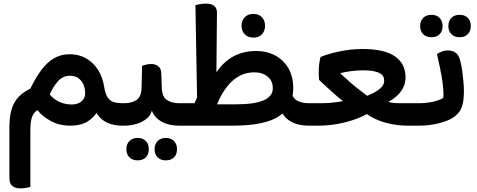

<svg xmlns="http://www.w3.org/2000/svg" viewBox="-20 -695 2638 1062"><path d="M91 347Q67 347 49.5 334.5Q32 322 32 290V9Q32 -49 44 -89.5Q56 -130 81.5 -157.5Q107 -185 148 -205Q177 -265 208.5 -307.5Q240 -350 278.5 -372.5Q317 -395 365 -395Q417 -395 457.5 -371.5Q498 -348 523.5 -306.5Q549 -265 557 -210Q564 -166 584.5 -145Q605 -124 658 -124H661Q668 -113 672 -97.5Q676 -82 676 -62Q676 -42 671.5 -26Q667 -10 661 0H656Q611 0 576 -15Q541 -30 520 -61Q517 -65 514 -71Q501 -51 481 -35Q440 0 368 0Q305 0 257 -28Q215 -51 187 -86Q168 -73 160 -55Q148 -28 148 20V339Q140 341 125 344Q110 347 91 347ZM377 -117Q410 -117 430.5 -134Q451 -151 451 -180Q451 -205 442 -226.5Q433 -248 414.5 -262Q396 -276 366 -276Q328 -276 301 -246Q274 -216 255 -173Q276 -146 308.5 -131.5Q341 -117 377 -117Z M645 0V-124H666Q709 -124 735.5 -142.5Q762 -161 763 -209L766 -331Q775 -334 788 -337.5Q801 -341 817 -341Q839 -341 855 -329Q871 -317 872 -290L875 -206Q877 -160 903.5 -142Q930 -124 972 -124H991Q998 -113 1002 -97.5Q1006 -82 1006 -62Q1006 -42 1001.5 -26Q997 -10 991 0H970Q934 0 902 -10Q870 -20 847 -42Q829 -59 820 -83Q813 -59 796 -43Q772 -21 738 -10.5Q704 0 670 0ZM741 192Q713 192 696 175.5Q679 159 679 130Q679 102 696 85Q713 68 741 68Q770 68 786.5 85Q803 102 803 130Q803 159 786.5 175.5Q770 192 741 192ZM897 192Q869 192 852 175.5Q835 159 835 130Q835 102 852 85Q869 68 897 68Q926 68 942.5 85Q959 102 959 130Q959 159 942.5 175.5Q926 192 897 192Z M1690 0Q1632 0 1594.5 -19.5Q1557 -39 1539 -73Q1521 -107 1521 -151L1587 -225Q1587 -185 1599.5 -163Q1612 -141 1636 -132.5Q1660 -124 1691 -124H1697Q1704 -113 1708 -97.5Q1712 -82 1712 -62Q1712 -42 1708 -26Q1704 -10 1697 0ZM975 0V-124H1056L1070 -156L1061 -667Q1069 -669 1085.5 -672Q1102 -675 1119 -675Q1149 -675 1164.5 -662.5Q1180 -650 1180 -626Q1180 -625 1180 -623L1177 -295Q1208 -342 1251 -371Q1313 -413 1397 -413Q1455 -413 1501.5 -388.5Q1548 -364 1575 -318Q1602 -272 1602 -207Q1602 -105 1523.5 -52.5Q1445 0 1269 0ZM1286 -118Q1387 -118 1438 -140Q1489 -162 1489 -207Q1489 -247 1460.5 -271Q1432 -295 1386 -295Q1361 -295 1333.5 -287Q1306 -279 1277.5 -257.5Q1249 -236 1223 -198Q1200 -166 1181 -118ZM1382 -487Q1352 -487 1334 -505Q1316 -523 1316 -553Q1316 -582 1334 -600Q1352 -618 1382 -618Q1411 -618 1428.5 -600Q1446 -582 1446 -553Q1446 -523 1428.5 -505Q1411 -487 1382 -487Z M1681 0V-124H1759Q1799 -124 1842 -130Q1860 -132 1877 -136Q1852 -155 1830 -175Q1789 -211 1745 -253Q1744 -264 1743.5 -274Q1743 -284 1743 -291Q1743 -319 1745.5 -340Q1748 -361 1753 -380Q1794 -397 1857 -410.5Q1920 -424 1985 -424Q2107 -424 2165 -383Q2223 -342 2223 -268Q2223 -233 2208 -206Q2193 -179 2169 -159Q2149 -143 2128 -131Q2130 -130 2132 -130Q2145 -127 2161.5 -125.5Q2178 -124 2204 -124H2295Q2302 -113 2306 -97.5Q2310 -82 2310 -62Q2310 -42 2306 -26Q2302 -10 2295 0H2234Q2190 0 2143.5 -9Q2097 -18 2054 -38Q2030 -49 2009 -64Q1985 -50 1952 -38Q1907 -21 1853 -10.5Q1799 0 1743 0ZM1861 -290Q1884 -269 1915 -241.5Q1946 -214 1981 -188Q1996 -176 2011 -165Q2030 -173 2046 -181Q2073 -195 2089 -211.5Q2105 -228 2105 -249Q2105 -280 2075 -293Q2045 -306 1988 -306Q1954 -306 1921 -301.5Q1888 -297 1861 -290Z M2279 0V-124H2299Q2325 -124 2351.5 -128Q2378 -132 2400 -139Q2422 -146 2432 -154Q2433 -163 2433 -173Q2433 -200 2428 -237.5Q2423 -275 2414 -318.5Q2405 -362 2397 -396Q2407 -403 2423 -409.5Q2439 -416 2457 -416Q2486 -416 2503.5 -401Q2521 -386 2529 -345Q2534 -326 2537.5 -298Q2541 -270 2543.5 -241.5Q2546 -213 2546 -189Q2546 -134 2533.5 -100.5Q2521 -67 2484 -43Q2453 -24 2402.5 -12Q2352 0 2301 0ZM2366 -489Q2338 -489 2321 -505.5Q2304 -522 2304 -551Q2304 -579 2321 -596Q2338 -613 2366 -613Q2395 -613 2411.5 -596Q2428 -579 2428 -551Q2428 -522 2411.5 -505.5Q2395 -489 2366 -489ZM2522 -489Q2494 -489 2477 -506Q2460 -523 2460 -551Q2460 -580 2477 -596.5Q2494 -613 2522 -613Q2551 -613 2567.5 -596.5Q2584 -580 2584 -551Q2584 -523 2567.5 -506Q2551 -489 2522 -489Z"/></svg>

Font: Baloo Bhaijaan 2 SemiBold
Style: Regular
Weight: 600
Designer: Sanskriti Dholi, Noopur Datye and Ek Type
Foundry: Ek Type
Version: Version 1.700